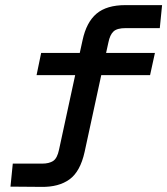

<svg xmlns="http://www.w3.org/2000/svg" viewBox="-20 -730 654 751"><path d="M21 0 30 -90H145Q172 -90 188 -100.5Q204 -111 211 -145L274 -436H123L141 -523H292L303 -573Q318 -643 357.5 -676.5Q397 -710 471 -710H614L605 -620H471Q438 -620 424 -607Q410 -594 404 -564L395 -523H586L567 -436H376L311 -136Q294 -59 252 -28.5Q210 2 142 1Z"/></svg>

Font: Geist Mono Medium
Style: Italic
Weight: 500
Italic angle: -12°
Monospace: yes
Designer: Basement.studio, Andrés Briganti, Mateo Zaragoza
Foundry: Basement.studio, Vercel, Andrés Briganti, Guido Ferreyra, Mateo Zaragoza
Version: Version 1.500; ttfautohint (v1.8.4.7-5d5b)